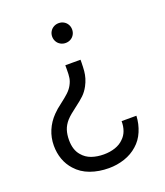

<svg xmlns="http://www.w3.org/2000/svg" viewBox="-136 -639 797 926"><g transform="rotate(-20 262.0 -176.0)"><path d="M312.7 -343.7V-331.5Q312.3 -304 310.7 -286.2Q309 -268.3 303.8 -250.5Q298.5 -232.7 289 -215Q276.5 -191.5 259.1 -174.8Q241.7 -158.2 212.8 -136.8Q195.8 -124 183.6 -113.9Q171.3 -103.8 160.7 -92.3Q142.5 -71.5 135.2 -48.9Q128 -26.3 128 1.7Q128 52.7 153.7 81.7Q172.5 104.3 200.7 114.2Q229 124 263 124Q295 124 321.7 114.9Q348.3 105.8 365.3 88.3Q382 72.8 390 50.7Q398 28.5 397.7 2.3H473.7Q471.7 44 455.9 81.2Q440.2 118.5 411.7 143Q383.2 168.8 344.3 181.8Q305.5 194.7 263.7 194.7Q212.3 194.7 168.9 179Q125.5 163.3 96.7 130.7Q73.5 105.2 61.7 72.4Q50 39.7 50 2.3Q50 -38.3 65.3 -74.8Q80.7 -111.2 109 -140.3Q118 -149.8 128.7 -159Q139.5 -168.2 153.8 -178.8Q178.7 -197.7 194.5 -212.4Q210.3 -227.2 219.3 -243.7Q229.5 -262 232.2 -278.8Q235 -295.7 234.7 -323.2V-343.7ZM273.5 -545.7Q288 -545.7 299.7 -539Q311.3 -532.3 318 -520.7Q324.7 -509 324.7 -495Q324.7 -480.7 318 -469Q311.3 -457.3 299.7 -450.7Q288 -444 273.5 -444Q259.3 -444 247.6 -450.7Q235.8 -457.3 229.1 -469Q222.3 -480.7 222.3 -495Q222.3 -509 229.1 -520.7Q235.8 -532.3 247.6 -539Q259.3 -545.7 273.5 -545.7Z"/></g></svg>

Font: Hauora
Style: Regular
Weight: 400
Designer: Wayne Shih
Foundry: WCYS
Version: Version 1.001